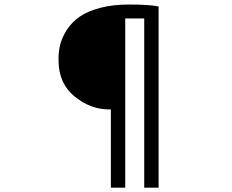

<svg xmlns="http://www.w3.org/2000/svg" viewBox="-20 -784 1040 860"><path d="M476.6 56.6V-293.9H467.8Q385.7 -293.9 314.5 -351.6Q243.2 -409.2 242.2 -511.7Q241.2 -549.8 249.5 -583.5Q257.8 -617.2 279.8 -650.9Q301.8 -684.6 336.4 -709Q371.1 -733.4 427.7 -748.5Q484.4 -763.7 557.6 -763.7Q650.4 -763.7 690.4 -754.9V56.6H626V-701.2H541V56.6Z"/></svg>

Font: irohakakuC Regular
Style: Regular
Weight: 400
Designer: [Source Han Sans]
Ryoko NISHIZUKA Ë•øÂ°öÊ∂ºÂ≠ê (kana & ideographs); Paul D. Hunt (Latin, Greek & Cyrillic); Wenlong ZHAN
Version: Version 1.001.20160904